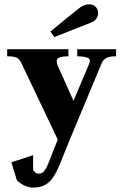

<svg xmlns="http://www.w3.org/2000/svg" viewBox="-20 -636 558 870"><path d="M12.5 -381V-413H290V-381Q267 -381 252 -376.5Q237 -372 237 -360.5Q237 -355.5 238 -349.8Q239 -344 241 -339.5L313 -179L384 -347Q385.5 -350 386.2 -354.5Q387 -359 387 -362.5Q387 -370 376.5 -374.2Q366 -378.5 353 -379.8Q340 -381 330 -381V-413H506V-381Q490 -381 478 -378.8Q466 -376.5 456 -369.5Q446 -362.5 440.5 -349L296.5 -4H241.5L77.5 -349Q68 -369.5 54.5 -375.2Q41 -381 12.5 -381ZM56.5 181 31.5 99.5 130 67V134Q135 141.5 141 146.2Q147 151 154.5 151Q169.5 151 179.2 140.2Q189 129.5 200 102L253 -32.5L296.5 -4L250.5 109.5Q235.5 145.5 220.5 167.8Q205.5 190 184 202Q162.5 214 131 214Q110.5 214 91 205Q71.5 196 56.5 181ZM340 -600Q349.5 -607.5 360.8 -612Q372 -616.5 383.5 -616.5Q402 -616.5 413.2 -605.5Q424.5 -594.5 424.5 -576Q424.5 -561.5 416 -550.5Q407.5 -539.5 393.5 -534Q336.5 -511.5 309 -500.8Q281.5 -490 226.5 -468L208.5 -493Q235 -515 276.2 -548.8Q317.5 -582.5 340 -600Z"/></svg>

Font: Didactic
Style: Regular
Weight: 400
Designer: Tyler Finck
Foundry: Etcetera Type Co
Version: Version 3.007;FEAKit 1.0